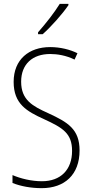

<svg xmlns="http://www.w3.org/2000/svg" viewBox="-20 -969 479 999"><path d="M336 -942V-949H291C261 -901 221 -850 178 -801V-791H202C245 -829 304 -895 336 -942ZM394 -186C394 -297 333 -333 231 -380C149 -417 90 -449 90 -544C90 -635 149 -688 241 -688C278 -688 323 -681 368 -659L383 -692C345 -711 294 -724 241 -724C131 -724 51 -660 51 -543C51 -428 119 -390 209 -349C307 -304 355 -275 355 -184C355 -86 296 -26 198 -26C143 -26 87 -40 45 -58V-17C87 0 141 10 197 10C316 10 394 -60 394 -186Z"/></svg>

Font: Noto Sans Hebrew Condensed ExtraLight
Style: Regular
Weight: 200
Width: 3
Designer: Monotype Design Team
Foundry: Monotype Imaging Inc.
Version: Version 2.004